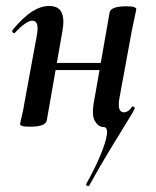

<svg xmlns="http://www.w3.org/2000/svg" viewBox="-20 -415 521 641"><path d="M277 206Q276 207 271 205Q266 203 268 199Q295 151 313.5 107.5Q332 64 336.5 36.5Q341 9 325 9Q309 9 297 -10.5Q285 -30 294 -77L346 -374Q351 -394 402 -394Q422 -394 428.5 -391Q435 -388 435 -386Q435 -382 430 -360Q425 -338 420 -312L379 -89Q370 -40 394 -40Q397 -40 401.5 -41.5Q406 -43 411 -47Q416 -51 420 -58Q422 -61 426.5 -58.5Q431 -56 429 -51Q428 -47 405.5 -10.5Q383 26 348.5 82.5Q314 139 277 206ZM80 8Q61 8 54 5.5Q47 3 47 0Q47 -4 52.5 -26Q58 -48 62 -74L103 -297Q112 -346 88 -346Q78 -346 63.5 -336Q49 -326 30 -306Q27 -302 23 -306.5Q19 -311 22 -315Q58 -358 87 -376.5Q116 -395 144 -395Q176 -395 186 -372.5Q196 -350 188 -309L136 -12Q131 8 80 8ZM123 -181 126 -205H368L365 -181Z"/></svg>

Font: Cormorant
Style: Bold Italic
Weight: 700
Italic angle: -10°
Designer: Christian Thalmann (Catharsis Fonts)
Foundry: Catharsis Fonts
Version: Version 4.000